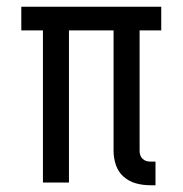

<svg xmlns="http://www.w3.org/2000/svg" viewBox="-20 -540 540 568"><path d="M424 8Q403 8 382.5 2.5Q362 -3 346 -17Q330 -31 323 -51.5Q316 -72 316 -93V-450H184V0H107V-450H43V-520H457V-450H393V-93Q393 -87 395 -81Q397 -75 401.5 -70.5Q406 -66 412 -64Q418 -62 424 -62H440V8Z"/></svg>

Font: Iosevka Algr
Style: Regular
Weight: 400
Monospace: yes
Designer: Belleve Invis
Foundry: Belleve Invis
Version: Version 26.0.2; ttfautohint (v1.8.3)